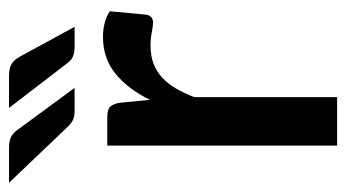

<svg xmlns="http://www.w3.org/2000/svg" viewBox="-209 -577 768 426"><g transform="rotate(-90 175.0 -364.0)"><path d="M166.5 -415.5Q190.5 -464 224.5 -491.8Q258.5 -519.5 306 -519.5Q322.5 -519.5 337 -515.8Q351.5 -512 363 -504.5L355.5 -423.5Q353.5 -415 349.2 -411.8Q345 -408.5 338 -408.5Q330.5 -408.5 316.5 -411.2Q302.5 -414 287 -414Q264.5 -414 247.2 -407.5Q230 -401 216.2 -388.5Q202.5 -376 192 -358Q181.5 -340 172.5 -317V0H65V-510H127.5Q144.5 -510 151 -503.8Q157.5 -497.5 160 -482ZM219 -728Q237 -728 246.5 -722Q256 -716 262.5 -703.5L328.5 -582.5H284Q272 -582.5 263.5 -585.8Q255 -589 248 -598.5L148.5 -728ZM60 -728Q69 -728 75.5 -726.5Q82 -725 87 -721.8Q92 -718.5 96 -714Q100 -709.5 104 -703.5L193 -582.5H142Q130 -582.5 122.2 -586Q114.5 -589.5 106 -598.5L-17.5 -728Z"/></g></svg>

Font: Lato 2
Style: Regular
Weight: 600
Designer: Lukasz Dziedzic with Adam Twardoch and Botio Nikoltchev
Foundry: tyPoland Lukasz Dziedzic
Version: Version 2.015; 2015-08-06; http://www.latofonts.com/